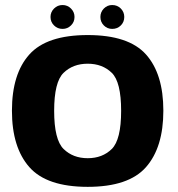

<svg xmlns="http://www.w3.org/2000/svg" viewBox="-20 -739 708 764"><path d="M329 4.5Q492 4.5 561 -74Q630 -152.5 630 -298.5Q630 -445 561 -522.2Q492 -599.5 329 -599.5Q166 -599.5 96.8 -522.2Q27.5 -445 27.5 -298.5Q27.5 -152.5 96.8 -74Q166 4.5 329 4.5ZM329 -109.5Q270.5 -109.5 233 -146.2Q195.5 -183 195.5 -298Q195.5 -413 233 -449.2Q270.5 -485.5 329 -485.5Q387.5 -485.5 424.8 -449.2Q462 -413 462 -298Q462 -183 424.8 -146.2Q387.5 -109.5 329 -109.5ZM229 -624Q248.5 -624 262.5 -637.8Q276.5 -651.5 276.5 -671.5Q276.5 -691 262.5 -705Q248.5 -719 229 -719Q209 -719 195 -705Q181 -691 181 -671.5Q181 -651.5 195 -637.8Q209 -624 229 -624ZM426.5 -624Q447 -624 460.8 -637.8Q474.5 -651.5 474.5 -671.5Q474.5 -691 460.8 -705Q447 -719 426.5 -719Q407 -719 393.2 -705Q379.5 -691 379.5 -671.5Q379.5 -651.5 393.2 -637.8Q407 -624 426.5 -624Z"/></svg>

Font: Anybody Thin
Style: Bold
Weight: 700
Version: Version 1.113;gftools[0.9.25]